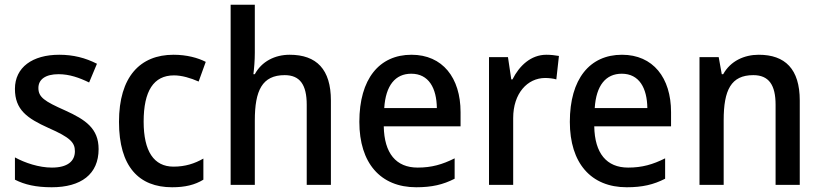

<svg xmlns="http://www.w3.org/2000/svg" viewBox="-20 -873 3466 810"><path d="M396 -244C396 -331 341 -368 255 -407C167 -446 142 -463 142 -502C142 -538 172 -560 227 -560C273 -560 315 -545 356 -525L389 -604C340 -629 289 -642 230 -642C117 -642 43 -589 43 -498C43 -410 94 -374 185 -333C276 -293 296 -272 296 -235C296 -193 265 -166 199 -166C144 -166 85 -186 43 -209V-115C84 -94 132 -83 198 -83C322 -83 396 -138 396 -244Z M706 -83C761 -83 802 -93 838 -115V-204C801 -183 762 -170 712 -170C629 -170 586 -235 586 -360C586 -489 628 -555 714 -555C747 -555 784 -544 818 -529L848 -612C815 -629 768 -642 712 -642C571 -642 482 -549 482 -359C482 -170 566 -83 706 -83Z M1055 -650V-853H953V-93H1055V-365C1055 -491 1086 -556 1181 -556C1245 -556 1274 -516 1274 -431V-93H1376V-449C1376 -580 1316 -642 1202 -642C1140 -642 1084 -614 1055 -560H1049C1052 -583 1055 -618 1055 -650Z M1716 -642C1580 -642 1496 -540 1496 -359C1496 -185 1585 -83 1736 -83C1802 -83 1849 -94 1898 -119V-205C1846 -179 1801 -166 1742 -166C1651 -166 1601 -226 1599 -340H1923V-400C1923 -545 1847 -642 1716 -642ZM1715 -562C1789 -562 1822 -501 1823 -417H1601C1607 -513 1648 -562 1715 -562Z M2285 -642C2220 -642 2171 -596 2142 -538H2137L2123 -632H2043V-93H2145V-375C2145 -479 2205 -544 2280 -544C2295 -544 2314 -542 2327 -538L2338 -637C2322 -640 2302 -642 2285 -642Z M2604 -642C2468 -642 2384 -540 2384 -359C2384 -185 2473 -83 2624 -83C2690 -83 2737 -94 2786 -119V-205C2734 -179 2689 -166 2630 -166C2539 -166 2489 -226 2487 -340H2811V-400C2811 -545 2735 -642 2604 -642ZM2603 -562C2677 -562 2710 -501 2711 -417H2489C2495 -513 2536 -562 2603 -562Z M3181 -642C3120 -642 3062 -616 3031 -560H3025L3012 -632H2931V-93H3033V-366C3033 -493 3064 -556 3158 -556C3224 -556 3252 -514 3252 -431V-93H3354V-449C3354 -582 3292 -642 3181 -642Z"/></svg>

Font: Noto Sans Kannada UI SemiCondensed Medium
Style: Regular
Weight: 500
Width: 4
Designer: Jelle Bosma - Monotype Design Team
Foundry: Monotype Imaging Inc.
Version: Version 2.005